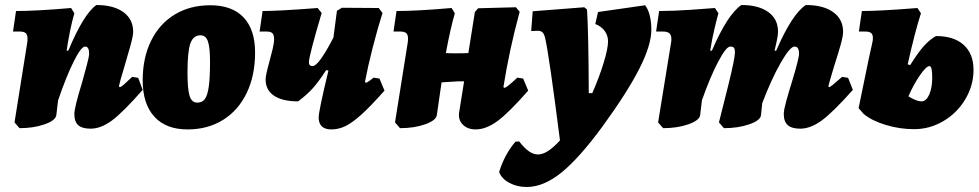

<svg xmlns="http://www.w3.org/2000/svg" viewBox="-20 -505 3909 767"><path d="M550 -146Q471 -56 427 -23.5Q383 9 342 9Q308 9 292.5 -5Q277 -19 277 -50Q277 -75 308 -176Q318 -212 327 -245.5Q336 -279 336 -291Q336 -319 320 -319Q304 -319 274 -258.5Q244 -198 212 -104L205 -45Q202 -24 158.5 -8.5Q115 7 58 7L38 -16L89 -336Q90 -342 90 -351Q90 -366 83 -372.5Q76 -379 59 -379H32L44 -461Q125 -461 264 -473L277 -452Q259 -389 246 -302L253 -303Q314 -449 365 -485Q434 -485 473 -456.5Q512 -428 512 -378Q512 -362 500.5 -320.5Q489 -279 477 -239Q458 -177 455 -160L458 -157Q463 -157 473 -165.5Q483 -174 508 -198L532 -194Z M550 -184Q550 -274 583.5 -342Q617 -410 678 -447Q739 -484 820 -484Q907 -484 953 -435.5Q999 -387 999 -295Q999 -203 965.5 -133.5Q932 -64 871 -26Q810 12 729 12Q643 12 596.5 -39Q550 -90 550 -184ZM819 -259Q819 -316 810.5 -340Q802 -364 781 -364Q752 -364 740.5 -331.5Q729 -299 729 -215Q729 -148 737.5 -121.5Q746 -95 768 -95Q788 -95 798.5 -109.5Q809 -124 814 -159Q819 -194 819 -259Z M1516 -143Q1460 -80 1424 -47.5Q1388 -15 1360.5 -1.5Q1333 12 1304 12Q1253 12 1253 -36Q1253 -61 1292 -223L1283 -225Q1254 -180 1231 -154Q1208 -128 1171 -100Q1109 -100 1075 -122.5Q1041 -145 1041 -188Q1041 -204 1056 -258Q1063 -283 1069 -308.5Q1075 -334 1075 -348Q1075 -365 1068.5 -372Q1062 -379 1045 -379H1017L1029 -461Q1093 -461 1249 -473L1265 -453Q1214 -281 1214 -256Q1214 -241 1229 -241Q1253 -241 1312 -355L1326 -462L1346 -474L1493 -473L1508 -453Q1488 -390 1468.5 -313.5Q1449 -237 1438 -178L1442 -174Q1455 -180 1473 -195L1496 -191Z M2090 -143Q2013 -55 1967.5 -21.5Q1922 12 1880 12Q1848 12 1829 -7Q1810 -26 1814 -55L1834 -180H1809L1744 -176L1725 -45Q1722 -24 1678.5 -8.5Q1635 7 1578 7L1558 -16L1609 -336Q1610 -342 1610 -351Q1610 -366 1603 -372.5Q1596 -379 1579 -379H1552L1564 -461Q1645 -461 1784 -473L1797 -452Q1780 -394 1761 -293Q1774 -292 1799 -292Q1837 -292 1851 -293L1877 -457L1890 -472L2041 -476L2056 -458Q2015 -308 1991 -157L1995 -154Q1999 -154 2010.5 -163Q2022 -172 2047 -195L2070 -191Z M2557 -484Q2569 -469 2575.5 -443.5Q2582 -418 2582 -386Q2582 -325 2534 -230.5Q2486 -136 2387 0Q2293 128 2222 185Q2151 242 2084 242Q2045 242 2014 225Q1983 208 1974 182Q1995 113 2039 61L2054 60Q2075 87 2093 99.5Q2111 112 2129 112Q2148 112 2169 98.5Q2190 85 2217 56Q2174 -281 2158 -352Q2154 -369 2147.5 -375.5Q2141 -382 2128 -382L2102 -381L2108 -460L2314 -476L2325 -467Q2331 -376 2332 -133H2346Q2373 -194 2391 -252.5Q2409 -311 2409 -340Q2409 -363 2395.5 -381.5Q2382 -400 2358 -409L2369 -457Z M3344 -198 3368 -194 3387 -146Q3308 -57 3263 -24Q3218 9 3177 9Q3143 9 3127 -5Q3111 -19 3111 -50Q3111 -65 3121 -101.5Q3131 -138 3143 -176Q3172 -271 3172 -291Q3172 -319 3154 -319Q3136 -319 3099 -254.5Q3062 -190 3025 -93L3020 -45Q3018 -24 2973.5 -8.5Q2929 7 2872 7L2852 -16Q2862 -54 2889 -163Q2916 -272 2916 -296Q2916 -309 2912 -314Q2908 -319 2897 -319Q2881 -319 2849 -258.5Q2817 -198 2784 -104L2777 -45Q2774 -24 2730 -8.5Q2686 7 2629 7L2609 -16L2661 -336Q2662 -341 2662 -349Q2662 -365 2654 -372Q2646 -379 2629 -379H2601L2613 -461Q2669 -461 2741.5 -466Q2814 -471 2836 -473L2850 -452Q2846 -439 2835 -393.5Q2824 -348 2817 -302L2824 -303Q2887 -449 2942 -485Q3010 -485 3049 -457Q3088 -429 3088 -379Q3088 -363 3082 -336.5Q3076 -310 3074 -302L3081 -303Q3144 -449 3199 -485Q3269 -485 3308.5 -456.5Q3348 -428 3348 -378Q3348 -361 3338.5 -327Q3329 -293 3312 -240Q3291 -171 3289 -160L3292 -157Q3296 -157 3308 -167Q3320 -177 3344 -198Z M3869 -226Q3869 -164 3836.5 -109Q3804 -54 3749 -21.5Q3694 11 3632 11Q3574 11 3518 -6Q3462 -23 3430 -50L3410 -73Q3414 -90 3419 -117Q3456 -299 3465 -336Q3467 -343 3467 -354Q3467 -367 3460 -373Q3453 -379 3437 -379H3411L3423 -461Q3496 -461 3645 -473L3659 -452Q3635 -378 3606 -248L3616 -245Q3648 -296 3671 -321.5Q3694 -347 3719 -361Q3791 -361 3830 -325.5Q3869 -290 3869 -226ZM3704 -195Q3704 -241 3693 -241Q3680 -241 3654 -203Q3628 -165 3609 -120Q3642 -100 3661 -100Q3680 -100 3692 -127Q3704 -154 3704 -195Z"/></svg>

Font: Alegreya Black
Style: Italic
Weight: 900
Italic angle: -7°
Designer: Juan Pablo del Peral
Foundry: Huerta Tipografica
Version: Version 2.007; ttfautohint (v1.6)